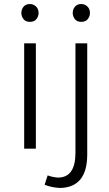

<svg xmlns="http://www.w3.org/2000/svg" viewBox="-20 -738 540 953"><path d="M128.5 -629.5Q107 -629.5 96.5 -643.2Q86 -657 86 -673.5Q86 -691.5 97 -704.8Q108 -718 128.5 -718Q145.5 -718 158.5 -706Q171.5 -694 171.5 -673.5Q171.5 -657 160.8 -643.2Q150 -629.5 128.5 -629.5ZM158 0H100V-523H158ZM278.5 195Q235.5 193 201.5 179L216.5 132.5Q239.5 141.5 268.5 143.5Q354.5 142.5 354.5 21V-523H413V28.5Q413 192 278.5 195ZM383.5 -629.5Q362 -629.5 351.5 -643.2Q341 -657 341 -673.5Q341 -691.5 352 -704.8Q363 -718 383.5 -718Q400.5 -718 413.5 -706Q426.5 -694 426.5 -673.5Q426.5 -657 415.8 -643.2Q405 -629.5 383.5 -629.5Z"/></svg>

Font: Argentum Novus Light
Style: Regular
Weight: 300
Designer: Julieta Ulanovsky (font) & Cristiano Sobral (main changes)
Foundry: Julieta Ulanovsky (font) & Cristiano Sobral (main changes)
Version: Version 3.00;November 27, 2020;FontCreator 13.0.0.2655 64-bi